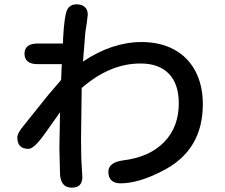

<svg xmlns="http://www.w3.org/2000/svg" viewBox="-20 -800 1040 886"><path d="M634 -606Q720 -606 784 -571Q848 -536 882 -471Q916 -406 916 -319Q916 -107 733 -13Q621 46 536 46Q509 46 494.5 32.5Q480 19 480 -7Q480 -51 549 -60Q670 -75 737.5 -144.5Q805 -214 805 -323Q805 -413 759 -460Q713 -507 629 -507Q557 -507 490 -479Q423 -451 357 -394V-395L354 -160L355 -72L360 17Q360 66 311 66Q286 66 272.5 50.5Q259 35 257 6L254 -118L257 -282L184 -179Q136 -113 112 -113Q60 -113 60 -165Q60 -185 85 -215L202 -361L262 -431L265 -504H152Q123 -504 108 -516.5Q93 -529 93 -552Q93 -575 108 -587Q123 -599 152 -599H270L271 -606V-621Q277 -730 290 -755Q303 -780 333 -780Q358 -780 371.5 -767.5Q385 -755 385 -732L380 -691L374 -653L363 -516Q497 -606 634 -606Z"/></svg>

Font: 寒蝉全圆体 Bold
Style: Regular
Weight: 700
Designer: Warren2060
      Designed by Motoya company      

      [Varela Round]
      Joe Prince(Latin component); Avraham Cornf
Foundry: ChillType
Version: Version 3.200